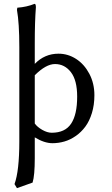

<svg xmlns="http://www.w3.org/2000/svg" viewBox="-20 -725 579 995"><path d="M252 17.1Q209.5 17.1 160.2 -13.2V95.2Q160.2 184.1 148.9 221.2L67.9 250L55.2 229Q80.1 160.6 80.1 7.8V-481.9Q80.1 -605 67.9 -673.8L69.8 -685.1Q118.2 -688.5 159.2 -705.1Q166 -705.1 166 -687Q160.2 -613.8 160.2 -500V-394Q211.4 -446.8 283.2 -446.8Q332 -446.8 374.3 -419.7Q416.5 -392.6 442.9 -342.8Q469.2 -293 469.2 -231.9Q469.2 -181.2 456.3 -139.2Q443.4 -97.2 422.1 -68.6Q400.9 -40 372.6 -20.3Q344.2 -0.5 313.7 8.3Q283.2 17.1 252 17.1ZM248 -37.1Q317.4 -37.1 348.6 -84.2Q379.9 -131.3 379.9 -224.1Q379.9 -309.1 347.4 -351.1Q314.9 -393.1 265.1 -393.1Q218.3 -393.1 160.2 -335V-85Q172.9 -66.9 199 -52Q225.1 -37.1 248 -37.1Z"/></svg>

Font: Linear Smooth Low Contrast
Style: Regular
Weight: 500
Designer: Philipp H. Poll, Flanker
Foundry: Philipp H. Poll, reworked by Flanker
Version: Version 1.010 | FøM Fix